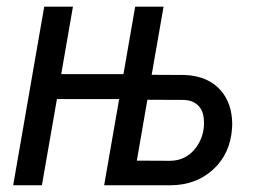

<svg xmlns="http://www.w3.org/2000/svg" viewBox="-20 -548 766 568"><path d="M416 -252.9 384.8 -72.8 483.9 -72.3Q532.2 -73.2 560.5 -112.3Q583.5 -144.5 583.5 -183.1Q583.5 -191.9 582.5 -200.7Q579.6 -223.6 564.7 -237.3Q549.8 -251 525.4 -252.4ZM161.1 -328.6H345.2L379.9 -528.3H463.9L428.7 -326.7L526.9 -326.2Q595.7 -323.2 632.8 -280.8Q666.5 -242.2 667 -181.6Q667 -175.3 666.5 -168.9Q661.6 -94.2 611.6 -47.6Q561.5 -1 487.3 0H288.1L332.5 -254.9H148.4L104 0H19L110.8 -528.3H195.8Z"/></svg>

Font: MAUL Condensed Italic
Style: Condenced Regular Italic
Weight: 400
Italic angle: -12°
Designer: MAUL
Version: Version 1.0; 2020; ttfautohint (v1.8.3)